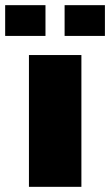

<svg xmlns="http://www.w3.org/2000/svg" viewBox="-56 -723 426 743"><path d="M56 0V-510H259V0ZM-36 -584V-703H120V-584ZM194 -584V-703H350V-584Z"/></svg>

Font: Saira SemiExpanded ExtraBold
Style: Regular
Weight: 800
Width: 6
Designer: Hector Gatti with collaboration of the Omnibus-Type team
Foundry: Omnibus-Type
Version: Version 1.101